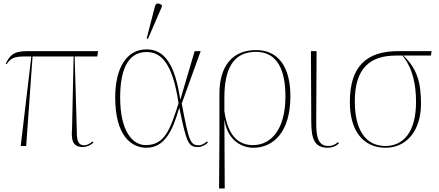

<svg xmlns="http://www.w3.org/2000/svg" viewBox="-20 -825 2481 1085"><path d="M97 0H128L164 -506H396L387 -94C383 -42 386 6 448 6C469 6 490 -3 508 -19L503 -26C492 -16 474 -4 457 -4C428 -4 413 -19 414 -86L402 -506H530L534 -536H132C51 -536 35 -508 12 -465L17 -462C42 -497 58 -506 126 -506H157Z M816 -605 895 -788V-796C878 -808 861 -811 855 -787L809 -608ZM807 10C913 10 957 -92 992 -213H994C1034 -19 1044 6 1099 6C1119 6 1141 -6 1155 -19L1150 -26C1138 -16 1122 -4 1103 -4C1056 -4 1047 -26 1007 -240L1114 -536H1080L1000 -265H998C968 -466 907 -546 808 -546C696 -546 631 -442 631 -274C631 -56 724 10 807 10ZM804 -5C727 -5 659 -86 659 -274C659 -418 696 -531 808 -531C892 -531 956 -466 989 -241C943 -100 914 -5 804 -5Z M1218 240H1250L1248 -145H1249C1268 -24 1355 10 1411 10C1526 10 1621 -80 1621 -282C1621 -449 1551 -542 1427 -542C1292 -542 1220 -450 1220 -296V-51ZM1410 -5C1338 -5 1269 -44 1248 -197V-273C1248 -425 1291 -532 1426 -532C1546 -532 1593 -432 1593 -280C1593 -91 1510 -5 1410 -5Z M1834 10C1853 10 1879 2 1895 -15L1890 -22C1874 -8 1859 0 1835 0C1772 0 1767 -64 1767 -137L1769 -536H1737L1739 -137C1739 -38 1758 10 1834 10Z M2159 10C2278 10 2359 -88 2359 -238C2359 -355 2339 -436 2259 -511H2415L2419 -536H2230C2054 -536 1957 -453 1957 -248C1957 -89 2030 10 2159 10ZM2158 0C2046 0 1985 -91 1985 -252C1985 -443 2074 -511 2218 -511H2254C2314 -438 2331 -344 2331 -249C2331 -78 2259 0 2158 0Z"/></svg>

Font: Noto Serif Display Thin
Style: Regular
Weight: 100
Designer: Monotype Design Team
Foundry: Monotype Imaging Inc.
Version: Version 2.009